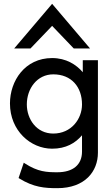

<svg xmlns="http://www.w3.org/2000/svg" viewBox="-20 -785 563 1002"><path d="M139 -532 252 -650 365 -532H450L252 -765L54 -532ZM120 -240C120 -323 174 -397 258 -397C353 -397 408 -331 408 -240C408 -164 352 -88 258 -88C170 -88 120 -164 120 -240ZM32 -245C32 -103 140 -9 252 -9C324 -9 373 -38 408 -79V6C408 75 361 114 279 114C224 114 178 112 110 68L104 64L77 144L80 146C156 193 214 197 279 197C424 197 491 109 491 12V-471H412V-408C378 -448 325 -482 252 -482C110 -482 32 -363 32 -245Z"/></svg>

Font: Charger
Style: Bd
Weight: 400
Designer: Jasper
Foundry: Cannot Into Space Fonts
Version: Version 0.98